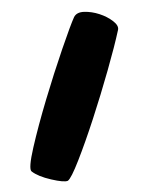

<svg xmlns="http://www.w3.org/2000/svg" viewBox="-84 -806 699 869"><g transform="rotate(-10 266.0 -371.0)"><path d="M157.2 -1Q139.6 3.4 83.7 -20.3Q27.8 -43.9 2.9 -71.3Q-9.3 -84.5 29.5 -176.5Q68.4 -268.6 124.3 -380.4Q180.2 -492.2 236.1 -593.3Q292 -694.3 313.5 -725.6Q328.6 -746.1 362.5 -741.2Q396.5 -736.3 429.4 -718.8Q462.4 -701.2 484.6 -676.8Q506.8 -652.3 499.5 -634.3Q471.7 -565.9 421.1 -461.4Q370.6 -356.9 317.6 -257.3Q264.6 -157.7 219.2 -83.3Q173.8 -8.8 157.2 -1Z"/></g></svg>

Font: ARCO
Style: Regular
Weight: 700
Designer: Rafael Olivo Díaz, Denis Ignatov
Foundry: Rafael Olivo Díaz
Version: Version 1.10 March 1, 2019